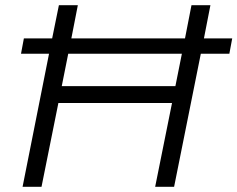

<svg xmlns="http://www.w3.org/2000/svg" viewBox="-20 -720 915 740"><path d="M718 -700H791L766 -572H875L864 -513H754L651 0H578L643 -323H205L140 0H67L169 -513H61L72 -572H181L207 -700H280L255 -572H693ZM218 -388H656L681 -513H243Z"/></svg>

Font: Montserrat
Style: Italic
Weight: 400
Italic angle: -11.3°
Designer: Julieta Ulanovsky
Foundry: Julieta Ulanovsky
Version: Version 9.000; ttfautohint (v1.8.4.7-5d5b)